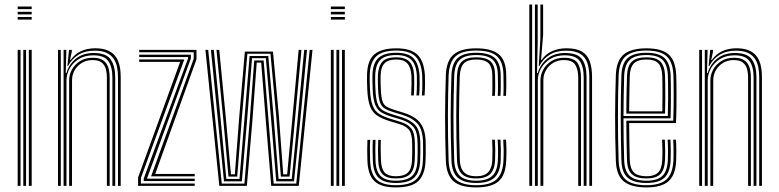

<svg xmlns="http://www.w3.org/2000/svg" viewBox="-20 -820 3436 847"><path d="M58 -779.8V-791.2H119.8V-779.8ZM58 -733.5V-745H119.8V-733.5ZM58 -756.5V-768H119.8V-756.5ZM107.2 0V-600H119.8V0ZM58 0V-600H70.5V0ZM82.8 0V-600H95V0Z M500.5 0V-479.5Q500.5 -502.8 496.4 -523.8Q492.2 -544.8 481.2 -561.1Q470.2 -577.5 450 -587Q429.8 -596.5 397.2 -596.5Q355.2 -596.5 325.6 -578Q296 -559.5 280.2 -528.8H277.2L284.5 -600H296.8V-592.5L288.8 -555.5H291.5Q311 -582.5 338.4 -594.8Q365.8 -607 400 -607Q428.2 -607 448 -600.2Q467.8 -593.5 480.4 -581.4Q493 -569.2 500 -553.2Q507 -537.2 509.8 -518.8Q512.5 -500.2 512.5 -480.5V0ZM235.8 0V-600H248.2V0ZM285 0V-465.5Q285 -490.8 297.6 -513.5Q310.2 -536.2 333.6 -550.8Q357 -565.2 389 -565.2Q412 -565.2 426.8 -558.4Q441.5 -551.5 449.5 -539.4Q457.5 -527.2 460.6 -511.2Q463.8 -495.2 463.8 -477V0H451.5V-476.8Q451.5 -499.2 446.4 -516.9Q441.2 -534.5 427.5 -544.8Q413.8 -555 387.8 -555Q361.8 -555 341.4 -542.8Q321 -530.5 309.4 -510.4Q297.8 -490.2 297.8 -466L297.5 0ZM260.5 0V-600H272.8L270 -498H273Q285.2 -538.5 316.5 -562.5Q347.8 -586.5 394 -586.2Q448.8 -586 468.5 -557.4Q488.2 -528.8 488.2 -479V0H475.8V-478.2Q475.8 -525 457.8 -550.5Q439.8 -576 391.5 -576Q354.5 -576 328.1 -559.8Q301.8 -543.5 287.5 -518.1Q273.2 -492.8 273.2 -465V0Z M646.5 -42.2 834.5 -560.5V-589.5H594V-600H846.8V-558.5L664.8 -52.8H839V-42.2ZM589.2 0V-37.2L774.8 -547.2H594V-557.8H793.2L601.5 -34.8V-10.5H839V0ZM614 -21.2V-32.2L809.8 -562.8V-568.2H594V-578.8H822V-562.5L628.2 -31.8H839V-21.2Z M947.5 0 886.2 -600H898.5L958.2 -10H1058.2L1081.2 -283.8L1101.5 -553.2H1143L1165 -284.2L1187.2 -10H1287L1346.2 -600H1358.5L1298 0H1176.5L1153 -283.2L1132.2 -543.8H1112.5L1093.2 -285.2L1069 0ZM968.2 -20.2 942 -283 910.5 -600H923L953.8 -288.8L978.5 -30.5H1036.5L1058.2 -293.2L1081 -573H1163.5L1187.8 -296L1209 -30.5H1267L1292.5 -290.8L1322 -600H1334.2L1304.2 -286.2L1277 -20.2H1198.5L1176.2 -291L1152.8 -563.2H1091.8L1069.8 -288.2L1047 -20.2ZM988 -40.8 964.8 -295 935 -600H947.2L976 -302.2L998.8 -51H1016L1035.2 -302.2L1060.2 -592.5H1184.2L1210.2 -309L1229.5 -51H1246.8L1270.8 -309L1297.5 -600H1309.8L1281.8 -298.8L1257.5 -40.8H1219L1199 -302.8L1173.2 -583H1071.2L1046.8 -298.5L1026.5 -40.8Z M1439.5 -779.8V-791.2H1501.2V-779.8ZM1439.5 -733.5V-745H1501.2V-733.5ZM1439.5 -756.5V-768H1501.2V-756.5ZM1488.8 0V-600H1501.2V0ZM1439.5 0V-600H1452V0ZM1464.2 0V-600H1476.5V0Z M1725.8 6.8Q1661 6.8 1632 -20.8Q1603 -48.2 1600.8 -111.8Q1600 -134.8 1599.9 -156.9Q1599.8 -179 1601 -203H1613Q1611.5 -179.5 1611.8 -157.1Q1612 -134.8 1612.8 -112.2Q1614.5 -53 1641.1 -28Q1667.8 -3 1725.8 -3Q1788.2 -3 1815.6 -28.2Q1843 -53.5 1845.5 -110.5Q1846.2 -127 1846.4 -137.1Q1846.5 -147.2 1846.4 -157.5Q1846.2 -167.8 1846.2 -184.8Q1846.2 -244.8 1823.9 -271.9Q1801.5 -299 1755.8 -313L1713.5 -326Q1691 -333 1677 -341.4Q1663 -349.8 1656.2 -369Q1649.5 -388.2 1648 -426.5Q1647.2 -447 1646.9 -458.1Q1646.5 -469.2 1647 -486.5Q1648.8 -527.5 1666.5 -547.4Q1684.2 -567.2 1728 -567.2Q1766.8 -567.2 1785.6 -548.5Q1804.5 -529.8 1807 -485.5Q1807.5 -476 1807.4 -449.2Q1807.2 -422.5 1805.5 -399H1793.8Q1795.2 -422.8 1795.5 -448.9Q1795.8 -475 1795 -485.2Q1792.8 -522.8 1777.1 -540.1Q1761.5 -557.5 1728 -557.5Q1693.2 -557.5 1676.8 -541Q1660.2 -524.5 1659 -486.5Q1658.5 -468.5 1658.9 -456.8Q1659.2 -445 1660 -426.8Q1661.5 -391.8 1667 -374.6Q1672.5 -357.5 1684.5 -350Q1696.5 -342.5 1716.8 -336.2L1758.8 -323.2Q1790 -313.8 1812.1 -298.5Q1834.2 -283.2 1846.1 -256.5Q1858 -229.8 1858 -184.8Q1858 -167.8 1858.1 -157.4Q1858.2 -147 1858.1 -136.9Q1858 -126.8 1857.2 -110.2Q1854.8 -49.8 1825.6 -21.5Q1796.5 6.8 1725.8 6.8ZM1725.8 -12.8Q1674.2 -12.8 1650.4 -35.6Q1626.5 -58.5 1624.8 -112.8Q1624 -135.2 1623.8 -157.4Q1623.5 -179.5 1624.8 -203H1636.5Q1635.5 -179.8 1635.6 -158.2Q1635.8 -136.8 1636.5 -113Q1638 -63.8 1659.4 -43.2Q1680.8 -22.8 1725.8 -22.8Q1774.2 -22.8 1796.9 -42.9Q1819.5 -63 1821.5 -111.2Q1822.5 -132.5 1822.4 -148.1Q1822.2 -163.8 1822.2 -184.8Q1822.2 -238.8 1803.6 -260.2Q1785 -281.8 1749.5 -292.5L1706.8 -305.5Q1679.8 -313.8 1662 -324.5Q1644.2 -335.2 1635.1 -358.2Q1626 -381.2 1624 -426.2Q1623.2 -444.2 1623 -458.8Q1622.8 -473.2 1623 -487.2Q1624 -541.2 1649.2 -564.2Q1674.5 -587.2 1728 -587.2Q1781.8 -587.2 1804.6 -562.6Q1827.5 -538 1830.8 -486.8Q1831.5 -473 1831.2 -446.4Q1831 -419.8 1829 -399H1817.2Q1819 -419.5 1819.2 -447.9Q1819.5 -476.2 1819 -485.8Q1816 -535.2 1794.4 -556.2Q1772.8 -577.2 1728 -577.2Q1679.2 -577.2 1658 -555.9Q1636.8 -534.5 1635.2 -487.8Q1634.5 -468.2 1635 -456.8Q1635.5 -445.2 1636.2 -426.2Q1637.8 -384.5 1645.5 -363.5Q1653.2 -342.5 1669.1 -333Q1685 -323.5 1710 -315.8L1752.5 -302.8Q1792.8 -290.2 1813.5 -266.2Q1834.2 -242.2 1834.2 -184.8Q1834.2 -165.2 1834.4 -149.6Q1834.5 -134 1833.5 -111Q1831.2 -59 1806.8 -35.9Q1782.2 -12.8 1725.8 -12.8ZM1725.8 -32.8Q1686.8 -32.8 1668.2 -51Q1649.8 -69.2 1648.5 -113.5Q1647.8 -137.8 1647.6 -157.9Q1647.5 -178 1648.5 -203H1660.2Q1659 -177.5 1659.4 -157.6Q1659.8 -137.8 1660.5 -113.8Q1661.8 -75.8 1676.8 -59.1Q1691.8 -42.5 1725.8 -42.5Q1762 -42.5 1778.9 -58.2Q1795.8 -74 1797.5 -111.8Q1798.8 -136.8 1798.5 -149.2Q1798.2 -161.8 1798.2 -184.8Q1798.2 -228.8 1785 -246.1Q1771.8 -263.5 1743.2 -272.2L1699.8 -285.5Q1665.2 -296 1644 -310.1Q1622.8 -324.2 1612.5 -350.9Q1602.2 -377.5 1600.2 -425.8Q1599.2 -447.8 1599 -460.5Q1598.8 -473.2 1599.2 -488.8Q1600.2 -553.8 1631.6 -580.2Q1663 -606.8 1728 -606.8Q1792 -606.8 1821.2 -579Q1850.5 -551.2 1854.5 -487.5Q1855.2 -476 1855 -448.4Q1854.8 -420.8 1852.8 -399H1841Q1843 -422 1843.1 -448.9Q1843.2 -475.8 1842.5 -487.2Q1839 -545 1812.8 -571Q1786.5 -597 1728 -597Q1666.5 -597 1639.4 -571Q1612.2 -545 1611 -487.5Q1610.8 -473.5 1611 -460Q1611.2 -446.5 1612 -426Q1614.2 -378.8 1624.1 -354Q1634 -329.2 1653.5 -317.1Q1673 -305 1703.2 -295.8L1746.5 -282.5Q1779.2 -272.5 1794.8 -252.6Q1810.2 -232.8 1810.2 -184.8Q1810.2 -167.8 1810.4 -157.8Q1810.5 -147.8 1810.4 -137.9Q1810.2 -128 1809.5 -111Q1807.5 -70.8 1788.9 -51.8Q1770.2 -32.8 1725.8 -32.8Z M2080.8 6.8Q2010.8 6.8 1979.9 -21.1Q1949 -49 1946.8 -112.5Q1945 -162.5 1944.2 -211.1Q1943.5 -259.8 1943.5 -306.8Q1943.5 -353.8 1944.4 -398.9Q1945.2 -444 1946.8 -487Q1949.2 -553.8 1982 -580.2Q2014.8 -606.8 2080.5 -606.8Q2148.5 -606.8 2180.5 -580.2Q2212.5 -553.8 2213.2 -489Q2213.5 -469 2213.5 -444.6Q2213.5 -420.2 2212.2 -397.2H2200.5Q2201.8 -418.8 2201.6 -441.2Q2201.5 -463.8 2201 -488.8Q2200.2 -546.8 2172.2 -571.9Q2144.2 -597 2080.5 -597Q2017.5 -597 1989.5 -571.2Q1961.5 -545.5 1959 -486.5Q1957.8 -446.5 1956.9 -403.2Q1956 -360 1955.9 -313.4Q1955.8 -266.8 1956.5 -216.5Q1957.2 -166.2 1959 -112.5Q1961.2 -53.5 1990.2 -28.2Q2019.2 -3 2080.8 -3Q2143 -3 2170.8 -28.8Q2198.5 -54.5 2201 -112.2Q2202.2 -136.2 2201.9 -158.8Q2201.5 -181.2 2200 -204H2212.2Q2213.8 -182.5 2214.1 -160.4Q2214.5 -138.2 2213.2 -111.8Q2210.8 -48.2 2180 -20.8Q2149.2 6.8 2080.8 6.8ZM2080.8 -12.8Q2026.8 -12.8 2000 -35.8Q1973.2 -58.8 1971.5 -112.8Q1969.8 -166.5 1968.9 -215.8Q1968 -265 1968.1 -310.8Q1968.2 -356.5 1969.1 -400Q1970 -443.5 1971.5 -485.8Q1973.2 -541 1999.2 -564.1Q2025.2 -587.2 2080.5 -587.2Q2137.2 -587.2 2162.6 -564.5Q2188 -541.8 2188.8 -488.5Q2189 -464.5 2189.1 -442.6Q2189.2 -420.8 2187.8 -397.2H2175.8Q2177 -419 2176.9 -442Q2176.8 -465 2176.2 -488.2Q2176 -536.8 2153.1 -557Q2130.2 -577.2 2080.5 -577.2Q2029.5 -577.2 2007.5 -555.4Q1985.5 -533.5 1983.8 -485.2Q1982.2 -441.2 1981.4 -397.6Q1980.5 -354 1980.4 -308.8Q1980.2 -263.5 1981.1 -215.2Q1982 -167 1983.8 -113.5Q1985.5 -66.5 2008.2 -44.6Q2031 -22.8 2080.8 -22.8Q2130 -22.8 2152.2 -44.8Q2174.5 -66.8 2176.2 -112.8Q2177.5 -135.8 2177.2 -157.5Q2177 -179.2 2175.2 -204H2187.8Q2189.2 -179.8 2189.5 -159Q2189.8 -138.2 2188.8 -112.5Q2186.5 -60.5 2161.4 -36.6Q2136.2 -12.8 2080.8 -12.8ZM2080.8 -32.8Q2036.8 -32.8 2017.1 -52.9Q1997.5 -73 1996 -113.8Q1994.2 -167.8 1993.5 -215.5Q1992.8 -263.2 1992.8 -307.5Q1992.8 -351.8 1993.6 -395.5Q1994.5 -439.2 1996 -485.5Q1997.8 -529.2 2017.4 -548.2Q2037 -567.2 2080.5 -567.2Q2125 -567.2 2144.4 -548.9Q2163.8 -530.5 2164 -487.8Q2164.2 -469.8 2164.5 -446Q2164.8 -422.2 2163.2 -397.2H2151Q2152.5 -422.5 2152.2 -444.4Q2152 -466.2 2151.8 -487.8Q2151.5 -525.2 2134.9 -541.4Q2118.2 -557.5 2080.5 -557.5Q2043.2 -557.5 2026.5 -540.5Q2009.8 -523.5 2008.2 -483.2Q2006.8 -439.5 2005.9 -396.4Q2005 -353.2 2005 -308.6Q2005 -264 2005.9 -216Q2006.8 -168 2008.5 -114.2Q2009.5 -79 2026.5 -60.8Q2043.5 -42.5 2080.8 -42.5Q2117.8 -42.5 2134.2 -61.1Q2150.8 -79.8 2151.8 -113.5Q2152.8 -138 2152.5 -159.2Q2152.2 -180.5 2151 -204H2163.2Q2164.5 -180.8 2164.8 -158.9Q2165 -137 2164 -113.2Q2162.5 -73 2143.1 -52.9Q2123.8 -32.8 2080.8 -32.8Z M2579.8 0V-479.5Q2579.8 -517.2 2570.6 -543.4Q2561.5 -569.5 2539 -583Q2516.5 -596.5 2476.5 -596.5Q2434.2 -596.5 2404.8 -578.4Q2375.2 -560.2 2359.5 -528.8H2356.8L2363.8 -649.5V-800H2376V-666.5L2366.8 -555.5H2369.2Q2388 -582.8 2416.5 -594.9Q2445 -607 2479.2 -607Q2523 -607 2547.4 -592.2Q2571.8 -577.5 2581.8 -549.4Q2591.8 -521.2 2591.8 -480.5V0ZM2315 0V-800H2327.5V0ZM2364.2 0V-465.5Q2364.2 -490.8 2376.9 -513.5Q2389.5 -536.2 2412.9 -550.8Q2436.2 -565.2 2468.2 -565.2Q2511.8 -565.2 2527.4 -542.5Q2543 -519.8 2543 -477V0H2530.8V-476.8Q2530.8 -513.2 2517.8 -534.1Q2504.8 -555 2467 -555Q2441 -555 2420.6 -542.8Q2400.2 -530.5 2388.6 -510.4Q2377 -490.2 2377 -466L2376.8 0ZM2339.8 0V-800H2352V-631.8L2349 -498H2352.2Q2364.5 -538.5 2395.8 -562.5Q2427 -586.5 2473.2 -586.2Q2528.5 -586 2548 -558.4Q2567.5 -530.8 2567.5 -479V0H2555V-478.2Q2555 -525.5 2537.4 -550.8Q2519.8 -576 2470.8 -576Q2433.8 -576 2407.4 -559.8Q2381 -543.5 2366.8 -518.1Q2352.5 -492.8 2352.5 -465V0Z M2832.2 6.8Q2765.2 6.8 2732.1 -19.5Q2699 -45.8 2696.8 -110.8Q2695 -161.8 2694.2 -210.8Q2693.5 -259.8 2693.5 -307Q2693.5 -354.2 2694.4 -399.5Q2695.2 -444.8 2696.8 -488.2Q2699.2 -553.5 2732 -580.1Q2764.8 -606.8 2831.8 -606.8Q2899 -606.8 2929.6 -579.8Q2960.2 -552.8 2963 -489Q2963.5 -481.2 2963.9 -458.2Q2964.2 -435.2 2964.4 -403.8Q2964.5 -372.2 2964 -338.9Q2963.5 -305.5 2961.8 -277.2H2755.5Q2755.8 -248.8 2756 -222.2Q2756.2 -195.8 2756.9 -169.2Q2757.5 -142.8 2758.2 -114.2Q2759.5 -76 2776.6 -59.2Q2793.8 -42.5 2832.2 -42.5Q2865.8 -42.5 2882.6 -58.4Q2899.5 -74.2 2901.5 -114.2Q2902.5 -132.8 2902.2 -158.9Q2902 -185 2900.8 -204H2913Q2914.2 -181 2914.4 -155Q2914.5 -129 2913.8 -113.8Q2911.5 -70.2 2892.5 -51.5Q2873.5 -32.8 2832.2 -32.8Q2787.2 -32.8 2767.2 -51.8Q2747.2 -70.8 2746 -113.8Q2745 -145.5 2744.4 -175.2Q2743.8 -205 2743.5 -233.2Q2743.2 -261.5 2743 -287.8H2950Q2951.2 -315 2951.6 -346.5Q2952 -378 2951.9 -407.5Q2951.8 -437 2951.5 -458.9Q2951.2 -480.8 2950.8 -488.5Q2948.2 -547 2920.5 -572Q2892.8 -597 2831.8 -597Q2770.5 -597 2740.8 -572.1Q2711 -547.2 2709 -486.2Q2707.5 -447 2706.8 -402Q2706 -357 2706 -308.9Q2706 -260.8 2706.6 -211.2Q2707.2 -161.8 2709 -113.2Q2710.8 -54.8 2739.1 -28.9Q2767.5 -3 2832.2 -3Q2892 -3 2919.9 -28.1Q2947.8 -53.2 2950.8 -112.5Q2951.2 -122.5 2951.4 -138.9Q2951.5 -155.2 2951.1 -172.8Q2950.8 -190.2 2949.8 -204H2962Q2963.5 -183.5 2963.6 -155.6Q2963.8 -127.8 2963 -111.8Q2960 -48.2 2929.5 -20.8Q2899 6.8 2832.2 6.8ZM2832.2 -12.8Q2777.8 -12.8 2750.4 -34.9Q2723 -57 2721.2 -112.8Q2720 -157 2719.2 -204.1Q2718.5 -251.2 2718.4 -299.5Q2718.2 -347.8 2719 -394.9Q2719.8 -442 2721.2 -485.8Q2723 -541.2 2749.5 -564.2Q2776 -587.2 2831.8 -587.2Q2886.5 -587.2 2911.2 -564.1Q2936 -541 2938.5 -488.2Q2939 -478.5 2939.4 -447.8Q2939.8 -417 2939.6 -376.9Q2939.5 -336.8 2938 -298H2730.5Q2730.5 -253.8 2731.2 -205.5Q2732 -157.2 2733.5 -113.5Q2735.2 -63.8 2758.9 -43.2Q2782.5 -22.8 2832.2 -22.8Q2879.8 -22.8 2901.8 -43.8Q2923.8 -64.8 2926.2 -113.5Q2927 -128.5 2926.9 -155.9Q2926.8 -183.2 2925.2 -204H2937.8Q2939 -182.5 2939.1 -155.4Q2939.2 -128.2 2938.5 -113Q2935.8 -59.2 2911.1 -36Q2886.5 -12.8 2832.2 -12.8ZM2730.5 -308.2H2926Q2927.2 -344.2 2927.4 -381.4Q2927.5 -418.5 2927.1 -447.5Q2926.8 -476.5 2926.2 -487.5Q2924.2 -535.2 2902.4 -556.2Q2880.5 -577.2 2831.8 -577.2Q2780.5 -577.2 2758 -555.8Q2735.5 -534.2 2733.5 -485.2Q2732 -442.2 2731.4 -396.8Q2730.8 -351.2 2730.5 -308.2ZM2743 -318.8Q2743 -341.5 2743.4 -368.9Q2743.8 -396.2 2744.4 -425.8Q2745 -455.2 2746 -484.8Q2747.2 -529 2767.4 -548.1Q2787.5 -567.2 2831.8 -567.2Q2874.2 -567.2 2893.1 -548.5Q2912 -529.8 2913.8 -487Q2914.2 -475.8 2914.6 -448.6Q2915 -421.5 2914.9 -387Q2914.8 -352.5 2913.8 -318.8ZM2755.5 -329H2901.8Q2902.5 -363.2 2902.5 -395.6Q2902.5 -428 2902.2 -452.4Q2902 -476.8 2901.5 -486.2Q2900 -522.8 2884.6 -540.1Q2869.2 -557.5 2831.8 -557.5Q2793 -557.5 2776.2 -540Q2759.5 -522.5 2758.2 -484.2Q2757.5 -456.5 2756.9 -430.4Q2756.2 -404.2 2756 -379.4Q2755.8 -354.5 2755.5 -329Z M3329.2 0V-479.5Q3329.2 -502.8 3325.1 -523.8Q3321 -544.8 3310 -561.1Q3299 -577.5 3278.8 -587Q3258.5 -596.5 3226 -596.5Q3184 -596.5 3154.4 -578Q3124.8 -559.5 3109 -528.8H3106L3113.2 -600H3125.5V-592.5L3117.5 -555.5H3120.2Q3139.8 -582.5 3167.1 -594.8Q3194.5 -607 3228.8 -607Q3257 -607 3276.8 -600.2Q3296.5 -593.5 3309.1 -581.4Q3321.8 -569.2 3328.8 -553.2Q3335.8 -537.2 3338.5 -518.8Q3341.2 -500.2 3341.2 -480.5V0ZM3064.5 0V-600H3077V0ZM3113.8 0V-465.5Q3113.8 -490.8 3126.4 -513.5Q3139 -536.2 3162.4 -550.8Q3185.8 -565.2 3217.8 -565.2Q3240.8 -565.2 3255.5 -558.4Q3270.2 -551.5 3278.2 -539.4Q3286.2 -527.2 3289.4 -511.2Q3292.5 -495.2 3292.5 -477V0H3280.2V-476.8Q3280.2 -499.2 3275.1 -516.9Q3270 -534.5 3256.2 -544.8Q3242.5 -555 3216.5 -555Q3190.5 -555 3170.1 -542.8Q3149.8 -530.5 3138.1 -510.4Q3126.5 -490.2 3126.5 -466L3126.2 0ZM3089.2 0V-600H3101.5L3098.8 -498H3101.8Q3114 -538.5 3145.2 -562.5Q3176.5 -586.5 3222.8 -586.2Q3277.5 -586 3297.2 -557.4Q3317 -528.8 3317 -479V0H3304.5V-478.2Q3304.5 -525 3286.5 -550.5Q3268.5 -576 3220.2 -576Q3183.2 -576 3156.9 -559.8Q3130.5 -543.5 3116.2 -518.1Q3102 -492.8 3102 -465V0Z"/></svg>

Font: Big Shoulders Inline Text Thin Light
Style: Regular
Weight: 300
Version: Version 2.002